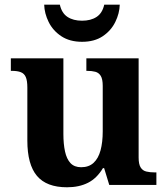

<svg xmlns="http://www.w3.org/2000/svg" viewBox="-20 -783 707 813"><path d="M263.7 10Q177.2 10 136.5 -38.2Q95.8 -86.5 95.8 -187.7V-412.1Q95.8 -441.5 89.2 -456.6Q82.7 -471.7 68.2 -477.3Q53.8 -483 29.5 -483H25.9V-536H248.4V-215.9Q248.4 -173.5 255.3 -141.7Q262.2 -109.8 278.5 -92.3Q294.8 -74.9 323.8 -74.9Q356.2 -74.9 376.4 -93.6Q396.6 -112.4 405.8 -146.6Q415 -180.8 415 -227V-419.1Q415 -448.2 406.6 -461.7Q398.2 -475.3 383.5 -479.1Q368.8 -483 349.3 -483H345.7V-536H567V-116Q567 -87.5 575.6 -73.9Q584.2 -60.3 599.5 -56.7Q614.8 -53 633.9 -53H642.2V0H442.6L420.9 -71.1H415.9Q390.1 -27.9 352.6 -9Q315 10 263.7 10ZM327.4 -606Q275.2 -606 239.5 -629.7Q203.9 -653.4 186 -689.9Q168.1 -726.3 167.1 -763.3H233.4Q241.4 -727.3 265.9 -711.3Q290.4 -695.3 327.4 -695.3Q364.4 -695.3 388.9 -711.3Q413.4 -727.3 421.4 -763.3H487.1Q486.1 -726.3 468.2 -689.9Q450.3 -653.4 415.2 -629.7Q380 -606 327.4 -606Z"/></svg>

Font: Noto Serif Malayalam
Style: Regular
Weight: 400
Designer: Indian type Foundry, Jelle Bosma, Monotype Design Team
Foundry: Monotype Imaging Inc.
Version: Version 2.103